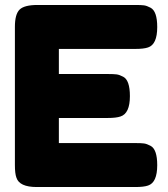

<svg xmlns="http://www.w3.org/2000/svg" viewBox="-20 -753 678 773"><path d="M217 -177H525Q548 -177 559.5 -175.5Q571 -174 586 -166Q613 -152 613 -88Q613 -18 576 -6Q559 0 524 0H128Q58 0 46 -38Q40 -54 40 -89V-645Q40 -696 59 -714.5Q78 -733 131 -733H525Q548 -733 559.5 -731.5Q571 -730 586 -722Q613 -708 613 -644Q613 -574 576 -562Q559 -556 524 -556H217V-455H415Q438 -455 449.5 -453.5Q461 -452 476 -444Q503 -430 503 -366Q503 -296 465 -284Q448 -278 413 -278H217Z"/></svg>

Font: Fredoka One
Style: Regular
Weight: 400
Version: Version 1.001;April 7, 2020;FontCreator 12.0.0.2522 64-bit